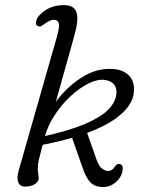

<svg xmlns="http://www.w3.org/2000/svg" viewBox="-20 -738 586 767"><path d="M207 -590Q219 -632 214.8 -645.5Q210.5 -659 194.5 -659Q180.5 -659 158.5 -643Q149 -636 144.2 -633.5Q139.5 -631 133.5 -633Q118.5 -637 126 -658.5Q132 -677.5 162.2 -697.5Q192.5 -717.5 236 -717.5Q276 -717.5 285.5 -688.8Q295 -660 277.5 -597.5L203 -331Q245.5 -389.5 305.5 -428Q365.5 -466.5 429 -462.5Q471.5 -460.5 495.5 -436Q519.5 -411.5 514.5 -366.5Q509.5 -322.5 463.5 -281.5Q417.5 -240.5 328 -207L365 -102Q373.5 -78 383.8 -68Q394 -58 406.5 -55.5Q427 -52 440.5 -75Q448.5 -85 460 -82.5Q473 -78.5 469.5 -56Q464.5 -28 439.8 -7.8Q415 12.5 379 8.5Q354 5.5 338.5 -12.2Q323 -30 310.5 -66L268 -187.5Q214.5 -172 150.5 -159.5Q141.5 -126 137.2 -108.2Q133 -90.5 132 -81.8Q131 -73 131 -66Q131 -51.5 132.8 -43.5Q134.5 -35.5 134.5 -26.5Q134.5 -11.5 118.5 -2Q102.5 7.5 81 7.5Q60 7.5 53 -9.8Q46 -27 55 -58ZM396.5 -419Q368.5 -422 333 -404.2Q297.5 -386.5 262.5 -354.2Q227.5 -322 200 -280.5Q172.5 -239 159.5 -194.5Q259 -217 320 -243Q381 -269 410.5 -298.2Q440 -327.5 444.5 -359Q448.5 -384 436 -400Q423.5 -416 396.5 -419Z"/></svg>

Font: Fraunces 9pt SuperSoft Light
Style: Italic
Weight: 300
Italic angle: -16°
Version: Version 1.000;[b76b70a41]